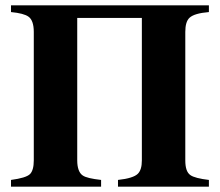

<svg xmlns="http://www.w3.org/2000/svg" viewBox="-20 -696 820 716"><path d="M759 0V-25C725 -29 701 -35 690 -43C677 -52 671 -70 671 -98V-577C671 -602 676 -620 687 -630C699 -641 723 -648 759 -651V-676H21V-651C53 -648 75 -642 86 -634C99 -625 106 -606 106 -577V-98C106 -73 101 -56 92 -47C82 -37 58 -30 21 -25V0H357V-25C322 -29 299 -34 288 -42C275 -51 268 -70 268 -98V-629H509V-98C509 -74 504 -58 494 -48C483 -37 458 -29 420 -25V0Z"/></svg>

Font: XITS Math
Style: Bold
Weight: 700
Designer: MicroPress Inc., with final additions and corrections provided by Coen Hoffman, Elsevier (retired)
Version: Version 1.302